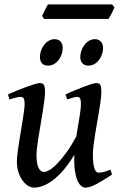

<svg xmlns="http://www.w3.org/2000/svg" viewBox="-20 -836 552 876"><path d="M491.2 -39.6Q451.7 -13.2 420.9 3.4Q390.1 20 369.6 20Q359.9 20 349.9 11.7Q339.8 3.4 332.5 -14.4Q325.2 -32.2 321.3 -60.8Q317.4 -89.4 319.3 -129.9Q299.8 -97.2 277.8 -69.8Q255.9 -42.5 232.2 -22.5Q208.5 -2.4 183.6 8.8Q158.7 20 133.8 20Q122.6 20 109.4 12.5Q96.2 4.9 84.5 -10.3Q72.8 -25.4 64.9 -47.9Q57.1 -70.3 57.1 -100.1Q57.1 -114.7 59.8 -136.5Q62.5 -158.2 66.4 -183.1Q70.3 -208 74.7 -234.6Q79.1 -261.2 83 -285.4Q86.9 -309.6 89.6 -329.3Q92.3 -349.1 92.3 -361.3Q92.3 -372.6 90.8 -379.2Q89.4 -385.7 86.7 -388.9Q84 -392.1 80.3 -393.1Q76.7 -394 72.3 -394Q67.9 -394 59.8 -392.3Q51.8 -390.6 43.5 -388.2Q34.2 -385.7 22.9 -382.3L16.6 -405.3Q37.1 -414.6 59.8 -423.8Q82.5 -433.1 102.8 -440.4Q123 -447.8 138.9 -452.4Q154.8 -457 161.6 -457Q175.8 -457 180.7 -447.8Q185.5 -438.5 185.5 -416Q185.5 -401.9 182.6 -378.9Q179.7 -356 175.3 -328.9Q170.9 -301.8 166 -272.7Q161.1 -243.7 156.7 -216.6Q152.3 -189.5 149.4 -166.5Q146.5 -143.6 146.5 -129.4Q146.5 -88.9 156 -70.1Q165.5 -51.3 180.7 -51.3Q189.9 -51.3 205.1 -59.8Q220.2 -68.4 239.3 -87.6Q258.3 -106.9 281 -137.7Q303.7 -168.5 328.1 -212.9Q331.1 -233.4 334.7 -254.2Q338.4 -274.9 341.6 -294.4Q344.7 -314 346.9 -331.1Q349.1 -348.1 349.1 -361.3Q349.1 -372.6 347.9 -379.2Q346.7 -385.7 344.2 -388.9Q341.8 -392.1 338.6 -393.1Q335.4 -394 331.1 -394Q326.7 -394 319.3 -392.3Q312 -390.6 304.7 -388.2Q295.9 -385.7 286.6 -382.3L278.8 -405.3Q299.3 -414.6 321.3 -423.8Q343.3 -433.1 362.8 -440.4Q382.3 -447.8 397.5 -452.4Q412.6 -457 419.9 -457Q433.6 -457 438 -447.8Q442.4 -438.5 442.4 -416Q442.4 -401.9 439.5 -379.6Q436.5 -357.4 432.4 -331.3Q428.2 -305.2 423.1 -276.9Q418 -248.5 413.8 -221.9Q409.7 -195.3 406.7 -172.1Q403.8 -148.9 403.8 -132.8Q403.8 -88.4 410.4 -68.4Q417 -48.3 429.2 -48.3Q441.9 -48.3 454.1 -51.5Q466.3 -54.7 483.9 -62ZM266.1 -617.7Q266.1 -603.5 261.5 -589.1Q256.8 -574.7 248 -563Q239.3 -551.3 226.8 -543.9Q214.4 -536.6 199.2 -536.6Q180.7 -536.6 171.4 -547.4Q162.1 -558.1 162.1 -575.7Q162.1 -588.9 166.7 -603.3Q171.4 -617.7 180.2 -629.6Q189 -641.6 201.4 -649.4Q213.9 -657.2 229 -657.2Q247.1 -657.2 256.6 -646Q266.1 -634.8 266.1 -617.7ZM450.2 -617.7Q450.2 -603.5 445.6 -589.1Q440.9 -574.7 432.1 -563Q423.3 -551.3 410.9 -543.9Q398.4 -536.6 382.8 -536.6Q365.2 -536.6 355.7 -547.4Q346.2 -558.1 346.2 -575.7Q346.2 -588.9 350.8 -603.3Q355.5 -617.7 364.3 -629.6Q373 -641.6 385.3 -649.4Q397.5 -657.2 412.6 -657.2Q430.7 -657.2 440.4 -646Q450.2 -634.8 450.2 -617.7ZM502 -802.7Q500.5 -797.4 496.6 -790L489.3 -774.9Q485.4 -767.1 481.4 -760.3Q477.5 -753.4 475.1 -749.5H181.2L172.4 -762.7Q174.3 -767.6 177.5 -774.7Q180.7 -781.7 184.6 -789.3Q188.5 -796.9 192.1 -804Q195.8 -811 198.7 -815.9H491.2Z"/></svg>

Font: Gentium Book Basic
Style: Italic
Weight: 400
Italic angle: -8°
Designer: J. Victor Gaultney and Annie Olsen
Foundry: SIL International
Version: Version 1.102; 2013; Maintenance release